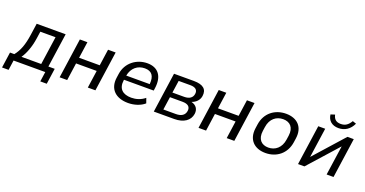

<svg xmlns="http://www.w3.org/2000/svg" viewBox="-53 -1528 4627 2437"><g transform="rotate(20 2261.0 -309.0)"><path d="M75.2 132.8 94.2 0H522.5L503.4 132.8H590.8L621.1 -79.6H535.6L601.6 -539.1H210.4L187.5 -379.9C168 -243.7 134.3 -151.9 75.2 -79.6H17.1L-13.2 132.8ZM172.4 -78.6C221.2 -148.4 258.8 -255.4 273.9 -361.8L288.1 -460H493.7L439 -78.6Z M818.4 0 852.1 -236.8H1130.9L1097.2 0H1199.7L1276.9 -539.1H1174.3L1142.6 -317.4H863.8L895.5 -539.1H793.5L716.3 0Z M1642.6 9.8C1723.6 9.8 1808.6 -16.6 1862.8 -64.9L1839.4 -130.9C1784.2 -85.9 1720.7 -67.4 1657.7 -67.4C1543.5 -67.4 1476.6 -124 1493.7 -243.2L1494.6 -250H1896L1900.9 -283.7C1924.8 -450.2 1850.6 -548.8 1704.1 -548.8C1558.1 -548.8 1428.2 -451.7 1406.2 -297.4L1398.4 -243.2C1375.5 -80.6 1479 9.8 1642.6 9.8ZM1695.8 -477.1C1788.6 -477.1 1831.5 -421.9 1820.3 -309.6H1503.4C1523.9 -417.5 1599.6 -477.1 1695.8 -477.1Z M2265.1 0C2390.1 0 2472.7 -56.2 2486.3 -149.9C2495.6 -214.8 2461.9 -262.7 2396 -278.8C2453.6 -297.9 2494.6 -341.3 2502.4 -397.5C2515.6 -489.7 2460.9 -539.1 2333 -539.1H2065.4L1988.3 0ZM2118.7 -241.7H2288.1C2361.8 -241.7 2397.9 -211.9 2389.6 -154.3C2381.3 -96.7 2336.4 -66.4 2262.7 -66.4H2093.3ZM2151.9 -473.6H2310.5C2379.9 -473.6 2413.1 -443.8 2405.3 -390.6C2397.9 -336.9 2356 -307.6 2286.6 -307.6H2127.9Z M2694.3 0 2728 -236.8H3006.8L2973.1 0H3075.7L3152.8 -539.1H3050.3L3018.6 -317.4H2739.7L2771.5 -539.1H2669.4L2592.3 0Z M3497.6 9.8C3647.9 9.8 3769 -83 3792 -243.2L3799.8 -297.4C3822.8 -457 3728 -548.8 3577.6 -548.8C3427.7 -548.8 3304.7 -457 3281.7 -297.4L3273.9 -243.2C3251 -83 3347.7 9.8 3497.6 9.8ZM3508.8 -67.4C3417.5 -67.4 3356.4 -125.5 3373 -243.2L3380.9 -297.4C3397.5 -414.6 3475.1 -471.2 3566.4 -471.2C3657.2 -471.2 3718.3 -414.6 3701.7 -297.4L3693.8 -243.2C3677.2 -126 3599.6 -67.4 3508.8 -67.4Z M4022.9 0 4380.4 -400.4 4322.8 0H4416L4493.2 -539.1H4407.7L4049.8 -137.7L4107.4 -539.1H4013.7L3936.5 0ZM4261.7 -604C4344.7 -604 4413.6 -647.9 4452.6 -732.9L4403.8 -750C4369.6 -691.4 4330.6 -663.6 4270.5 -663.6C4210.4 -663.6 4176.8 -690.9 4164.1 -751L4107.9 -732.9C4117.7 -652.8 4172.4 -604 4261.7 -604Z"/></g></svg>

Font: Winston
Style: Italic
Weight: 400
Italic angle: -8.13011°
Designer: Vernon Adams, Kim Jin-seong, David Berlow, Cristiano Sobral
Foundry: The Winston Project Authors
Version: Version 3.004